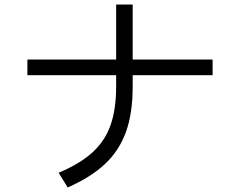

<svg xmlns="http://www.w3.org/2000/svg" viewBox="-20 -804 1040 848"><path d="M919 -541V-472H566V-421Q566 -303 536 -220.5Q506 -138 443.5 -79.5Q381 -21 279 24L239 -41Q334 -81 389 -131.5Q444 -182 468.5 -252Q493 -322 493 -423V-472H101V-541H493V-784H566V-541Z"/></svg>

Font: PlemolJP35 Console
Style: Regular
Weight: 400
Version: v2.0.3; ttfautohint (v1.8.4.7-5d5b-dirty) -l 6 -r 45 -G 200 